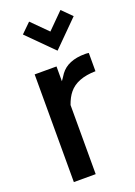

<svg xmlns="http://www.w3.org/2000/svg" viewBox="-144 -805 606 863"><g transform="rotate(-20 159.0 -374.0)"><path d="M308.1 -701.2 187 -580.1 65.4 -701.7 111.3 -746.6 186 -671.9 261.7 -747.6ZM53.7 0V-515.1H158.2V-444.3Q160.2 -446.8 167 -457L178.7 -474.6Q214.8 -523.9 297.9 -523.9Q306.6 -523.9 315.4 -522.5V-435.1Q226.6 -433.6 187.5 -385.7Q169.9 -364.3 158.2 -330.6V0Z"/></g></svg>

Font: News Cycle
Style: Bold
Weight: 700
Version: Version 0.5.1